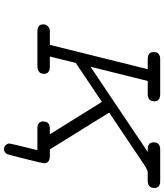

<svg xmlns="http://www.w3.org/2000/svg" viewBox="49 -700 817 955"><g transform="rotate(90 457.5 -222.5)"><path d="M101.1 -28.8Q101.1 -34.7 103 -41.3Q105 -47.9 113.5 -54.9Q122.1 -62 136.2 -62H203.1L324.2 -548.8H274.9Q238.8 -548.8 238.8 -578.1Q238.8 -611.3 275.9 -610.8H446.8Q483.9 -610.8 483.9 -582Q483.9 -549.8 449.2 -548.8H382.8L312 -264.2L735.8 -548.8H723.1Q688 -548.8 688 -578.1Q688 -611.3 725.1 -610.8H880.9Q915 -610.8 915 -582Q915 -548.8 878.9 -548.8H835.9Q826.2 -548.8 795.9 -528.8L540 -356.9L723.1 -62H754.9Q792 -62 792 -33.2Q792 -26.4 771 57.9Q750 142.1 747.1 148.9Q739.3 166 721.2 166Q710 166 701.9 157.5Q693.8 148.9 693.8 139.2Q693.8 132.3 727.1 0H620.1Q584 0 584 -28.8Q584 -62 620.1 -62H647.9L486.8 -320.8L293 -190.9L261.2 -62H310.1Q347.2 -62 347.2 -33.2Q347.2 0 306.2 0H138.2Q101.1 0 101.1 -28.8Z"/></g></svg>

Font: CMU Typewriter Text Variable Width
Style: Italic
Weight: 500
Italic angle: -14.04°
Version: Version 0.7.0